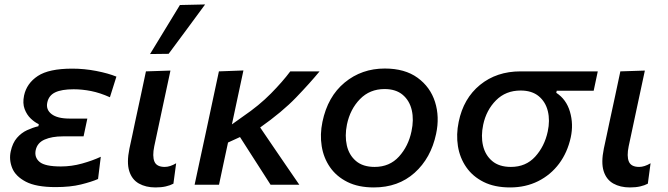

<svg xmlns="http://www.w3.org/2000/svg" viewBox="-20 -810 2930 842"><path d="M223.5 10.5Q138.5 10.5 93.2 -13.2Q48 -37 33.5 -73Q19 -109 27 -146Q35 -183 54.2 -205.2Q73.5 -227.5 98.5 -239Q123.5 -250.5 148.5 -256.5L150 -265.5Q133 -273 115.2 -289.8Q97.5 -306.5 88 -331.8Q78.5 -357 85.5 -391Q97 -444.5 145.8 -476.8Q194.5 -509 297 -509Q349.5 -509 402.2 -498.8Q455 -488.5 490.5 -474L462 -383.5Q418.5 -403 379.2 -410.8Q340 -418.5 303 -418.5Q250.5 -418.5 222.2 -405Q194 -391.5 187.5 -361Q180.5 -329.5 206 -309.8Q231.5 -290 285 -290H363L346.5 -212H255.5Q208 -212 175.8 -198Q143.5 -184 136.5 -151.5Q130 -119.5 153.8 -99.8Q177.5 -80 247 -80Q294 -80 339.8 -92.8Q385.5 -105.5 422 -122.5L410 -25Q381.5 -12.5 335 -1Q288.5 10.5 223.5 10.5Z M662 12Q619.5 12 589 -5.2Q558.5 -22.5 546.8 -59.8Q535 -97 547.5 -158Q555.5 -194 560.8 -219.5Q566 -245 572 -273Q586.5 -339.5 597.5 -391.2Q608.5 -443 620 -497L727.5 -500.5Q708.5 -412 692.5 -337.2Q676.5 -262.5 665.5 -210.5L656.5 -168.5Q647.5 -125 657.2 -101.5Q667 -78 702.5 -78Q725.5 -78 752.5 -94L740.5 -4.5Q726.5 3 707 7.5Q687.5 12 662 12ZM638 -573Q671 -627.5 703.8 -681Q736.5 -734.5 769 -788L879.5 -790.5Q839 -735 799 -681.2Q759 -627.5 719.5 -574Z M833.5 0Q845 -54 856 -105.2Q867 -156.5 880.5 -218.5L891 -267.5Q905.5 -335.5 916.8 -388.5Q928 -441.5 940 -497L1047.5 -501Q1033 -432.5 1020 -372.2Q1007 -312 997 -264.5L1046 -299.5Q1116.5 -347.5 1168 -399.8Q1219.5 -452 1253 -497H1381.5Q1339.5 -446 1278.8 -382.8Q1218 -319.5 1121 -251L1179.5 -165Q1205 -127.5 1234.5 -84.5Q1264 -41.5 1292.5 0H1166.5Q1146 -32.5 1126 -63.2Q1106 -94 1085 -127L1032.5 -209L980 -185Q969.5 -136.5 960 -92Q950.5 -47.5 940.5 0Z M1619.5 12Q1551.5 12 1503.5 -12Q1455.5 -36 1427.2 -76.8Q1399 -117.5 1390.8 -169Q1382.5 -220.5 1394 -275.5Q1417 -386.5 1491.5 -448Q1566 -509.5 1667.5 -509.5Q1755.5 -509.5 1811.2 -469Q1867 -428.5 1887.8 -363Q1908.5 -297.5 1892.5 -223Q1870 -116.5 1798.2 -52.2Q1726.5 12 1619.5 12ZM1623 -78Q1688.5 -78 1729.8 -123.5Q1771 -169 1784.5 -234Q1795.5 -284.5 1785.8 -326.8Q1776 -369 1746 -394.2Q1716 -419.5 1666.5 -419.5Q1601.5 -419.5 1558.5 -375.2Q1515.5 -331 1501.5 -264Q1491.5 -214.5 1501 -172.2Q1510.5 -130 1541 -104Q1571.5 -78 1623 -78Z M2217 12Q2149 12 2101 -12Q2053 -36 2024.8 -76.8Q1996.5 -117.5 1988.2 -169Q1980 -220.5 1991.5 -275.5Q2012.5 -378.5 2085.2 -437.8Q2158 -497 2262.5 -497H2601.5L2583.5 -412H2421.5L2419.5 -403Q2463.5 -374.5 2479.5 -320Q2495.5 -265.5 2483 -207.5Q2468.5 -141.5 2431.8 -92.2Q2395 -43 2340 -15.5Q2285 12 2217 12ZM2220.5 -78Q2286 -78 2327 -123Q2368 -168 2382 -233Q2392.5 -281.5 2382.5 -322.5Q2372.5 -363.5 2342.5 -388.2Q2312.5 -413 2263 -413Q2198 -413 2155.2 -370Q2112.5 -327 2099 -263Q2088.5 -213.5 2098.2 -171.5Q2108 -129.5 2138.5 -103.8Q2169 -78 2220.5 -78Z M2742.5 12Q2700 12 2669.5 -5.2Q2639 -22.5 2627.2 -59.8Q2615.5 -97 2628 -158Q2636 -194 2641.2 -219.5Q2646.5 -245 2652.5 -273Q2667 -339.5 2678 -391.2Q2689 -443 2700.5 -497L2808 -500.5Q2789 -412 2773 -337.2Q2757 -262.5 2746 -210.5L2737 -168.5Q2728 -125 2737.8 -101.5Q2747.5 -78 2783 -78Q2806 -78 2833 -94L2821 -4.5Q2807 3 2787.5 7.5Q2768 12 2742.5 12Z"/></svg>

Font: Commissioner Medium
Style: Italic
Weight: 500
Italic angle: -12°
Designer: Kostas Bartsokas
Foundry: Kostas Bartsokas
Version: Version 1.000; ttfautohint (v1.8.3)